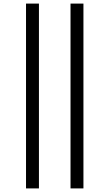

<svg xmlns="http://www.w3.org/2000/svg" viewBox="-20 -830 610 1070"><path d="M373 220V-810H445V220ZM125 220V-810H197V220Z"/></svg>

Font: M PLUS 1p
Style: Regular
Weight: 400
Version: Version 1.062